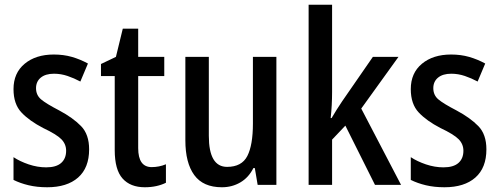

<svg xmlns="http://www.w3.org/2000/svg" viewBox="-20 -780 2106 810"><path d="M356 -150Q356 -72 309.5 -31Q263 10 179 10Q136 10 100.5 1.5Q65 -7 37 -21V-117Q64 -99 101 -86.5Q138 -74 175 -74Q217 -74 238 -92.5Q259 -111 259 -144Q259 -172 239 -192.5Q219 -213 162 -240Q104 -270 70.5 -305.5Q37 -341 37 -404Q37 -472 84 -511Q131 -550 207 -550Q248 -550 283 -540Q318 -530 351 -512L319 -436Q293 -450 265 -459.5Q237 -469 208 -469Q172 -469 152 -452.5Q132 -436 132 -408Q132 -379 153 -361Q174 -343 230 -314Q288 -283 322 -248Q356 -213 356 -150Z M620 -75Q635 -75 650.5 -78Q666 -81 680 -87V-9Q662 0 639.5 5Q617 10 591 10Q530 10 497 -27Q464 -64 464 -147V-459H406V-510L469 -540L498 -659H563V-540H673V-459H563V-155Q563 -75 620 -75Z M1146 -540V0H1067L1055 -71H1049Q1029 -31 994 -10.5Q959 10 916 10Q837 10 799.5 -41.5Q762 -93 762 -188V-540H861V-207Q861 -76 938 -76Q1000 -76 1023.5 -122Q1047 -168 1047 -259V-540Z M1381 -392Q1381 -365 1379.5 -336.5Q1378 -308 1375 -282H1379Q1388 -298 1400.5 -317.5Q1413 -337 1423 -352L1553 -540H1661L1504 -322L1672 0H1562L1437 -250L1381 -191V0H1282V-760H1381Z M2032 -150Q2032 -72 1985.5 -31Q1939 10 1855 10Q1812 10 1776.5 1.5Q1741 -7 1713 -21V-117Q1740 -99 1777 -86.5Q1814 -74 1851 -74Q1893 -74 1914 -92.5Q1935 -111 1935 -144Q1935 -172 1915 -192.5Q1895 -213 1838 -240Q1780 -270 1746.5 -305.5Q1713 -341 1713 -404Q1713 -472 1760 -511Q1807 -550 1883 -550Q1924 -550 1959 -540Q1994 -530 2027 -512L1995 -436Q1969 -450 1941 -459.5Q1913 -469 1884 -469Q1848 -469 1828 -452.5Q1808 -436 1808 -408Q1808 -379 1829 -361Q1850 -343 1906 -314Q1964 -283 1998 -248Q2032 -213 2032 -150Z"/></svg>

Font: Noto Sans Khmer Condensed Medium
Style: Regular
Weight: 500
Width: 3
Designer: Danh Hong and the Monotype Design Team
Foundry: Monotype Imaging Inc.
Version: Version 2.004; ttfautohint (v1.8.4.7-5d5b)